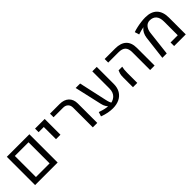

<svg xmlns="http://www.w3.org/2000/svg" viewBox="233 -1668 2763 2763"><g transform="rotate(-45 1614.5 -287.0)"><path d="M87.9 0V-575.2H546.9V0ZM178.2 -73.2H456.5V-502.4H178.2Z M767.6 -254.4V-502.4H662.1V-575.2H858.4V-254.4Z M1262.7 0V-401.4Q1262.7 -448.2 1235.1 -475.3Q1207.5 -502.4 1159.7 -502.4H966.3V-575.2H1162.6Q1252 -575.2 1302.5 -527.6Q1353 -480 1353 -394.5V0Z M1662.1 12.2Q1617.2 12.2 1565.7 2.7Q1514.2 -6.8 1457.5 -28.3L1479.5 -95.7Q1528.3 -76.7 1571.3 -67.4Q1614.3 -58.1 1650.9 -57.6Q1730.5 -57.6 1779.1 -101.1Q1827.6 -144.5 1827.6 -227.1V-575.2H1918V-230.5Q1918 -151.4 1885.5 -97.4Q1853 -43.5 1795.4 -15.6Q1737.8 12.2 1662.1 12.2ZM1488.8 -575.2H1579.6L1672.9 -150.9Q1680.7 -114.3 1690.4 -88.9Q1700.2 -63.5 1717.3 -42L1646 -43.5Q1625.5 -64.5 1608.9 -91.1Q1592.3 -117.7 1584 -155.8Z M2429.2 0V-360.8Q2429.2 -435.5 2395.5 -469Q2361.8 -502.4 2287.1 -502.4H2078.6V-575.2H2291.5Q2404.3 -575.2 2462.2 -520.8Q2520 -466.3 2520 -358.4V0ZM2079.6 0V-196.3Q2079.6 -246.6 2087.9 -272.9Q2096.2 -299.3 2105 -317.9H2179.2Q2173.3 -295.9 2170.4 -268.8Q2167.5 -241.7 2167.5 -202.1V0Z M2677.7 0 2721.7 -365.7Q2727.1 -406.2 2744.6 -441.4Q2762.2 -476.6 2786.1 -495.6Q2788.6 -497.6 2791.3 -499.3Q2793.9 -501 2795.9 -502.4L2794.9 -503.9Q2773.4 -500.5 2740.5 -491.9Q2707.5 -483.4 2679.7 -473.6L2658.7 -542Q2696.3 -555.2 2740.5 -564.9Q2784.7 -574.7 2830.1 -580.3Q2875.5 -585.9 2915 -585.9Q3031.2 -585.9 3092.5 -524.2Q3153.8 -462.4 3154.3 -342.8V0H2917.5V-72.8H3064V-353Q3064 -430.2 3029.1 -470Q2994.1 -509.8 2928.7 -509.8Q2881.3 -509.8 2849.6 -473.4Q2817.9 -437 2810.5 -374.5L2767.1 0Z"/></g></svg>

Font: Heebo
Style: Regular
Weight: 400
Designer: Oded Ezer
Foundry: Ezer Type House
Version: Version 3.100